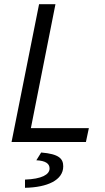

<svg xmlns="http://www.w3.org/2000/svg" viewBox="-20 -676 502 914"><path d="M166 -656 35 0H389L403 -66H127L244 -656ZM99 179V218C205 216 281 182 281 116C281 80 262 57 176 50L153 87C197 89 216 103 216 126C216 155 179 176 99 179Z"/></svg>

Font: Cambridge Sans Italic
Style: Regular
Weight: 400
Italic angle: -11°
Version: Version 2.000;PS 002.000;hotconv 1.0.88;makeotf.lib2.5.64775